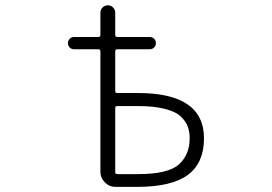

<svg xmlns="http://www.w3.org/2000/svg" viewBox="-20 -735 1040 733"><path d="M419.9 -386.7Q419.9 -379.9 427.7 -379.9H506.8Q758.8 -379.9 758.8 -207Q758.8 -113.3 697.3 -67.4Q635.7 -21.5 502.9 -21.5H420.9Q397.5 -21.5 380.4 -38.6Q363.3 -55.7 363.3 -79.1V-539.1Q363.3 -546.9 355.5 -546.9H262.7Q252.9 -546.9 246.1 -553.7Q239.3 -560.5 239.3 -570.3Q239.3 -580.1 246.1 -586.9Q252.9 -593.8 262.7 -593.8H355.5Q363.3 -593.8 363.3 -601.6V-686.5Q363.3 -698.2 371.6 -706.5Q379.9 -714.8 391.6 -714.8Q403.3 -714.8 411.6 -706.5Q419.9 -698.2 419.9 -686.5V-601.6Q419.9 -593.8 427.7 -593.8H551.8Q561.5 -593.8 568.4 -586.9Q575.2 -580.1 575.2 -570.3Q575.2 -560.5 568.4 -553.7Q561.5 -546.9 551.8 -546.9H427.7Q419.9 -546.9 419.9 -539.1ZM419.9 -78.1Q419.9 -70.3 427.7 -70.3H506.8Q622.1 -70.3 663.1 -107.4Q704.1 -144.5 704.1 -207Q704.1 -232.4 696.8 -252Q689.5 -271.5 670.4 -290Q651.4 -308.6 609.4 -319.3Q567.4 -330.1 506.8 -330.1H427.7Q419.9 -330.1 419.9 -322.3Z"/></svg>

Font: Rounded-X Mgen+ 1m light
Style: Regular
Weight: 200
Designer: [Source Han Sans]
Ryoko NISHIZUKA  (kana & ideographs); Paul D. Hunt (Latin, Greek & Cyrillic); Wenlong ZHANG  (bopomofo
Version: Version 1.059.20150602